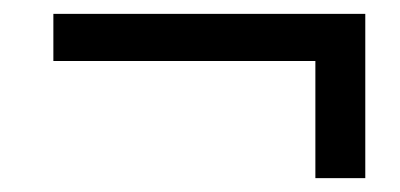

<svg xmlns="http://www.w3.org/2000/svg" viewBox="-20 -416 577 277"><path d="M57 -328V-396H507V-159H435V-328Z"/></svg>

Font: Source Serif Pro SemiBold
Style: Italic
Weight: 600
Italic angle: -12°
Designer: Frank Grießhammer
Foundry: Adobe Systems Incorporated
Version: Version 3.001;hotconv 1.0.111;makeotfexe 2.5.65597